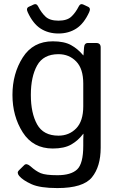

<svg xmlns="http://www.w3.org/2000/svg" viewBox="-20 -725 586 948"><path d="M116.7 -665Q107.4 -685.1 123 -691.9L146 -702.6Q160.2 -709.5 168 -693.8Q184.1 -662.1 205.1 -642.6Q226.1 -623 268.6 -623Q311 -623 332 -642.6Q353 -662.1 369.1 -693.8Q377 -709.5 391.1 -702.6L414.1 -691.9Q429.7 -685.1 420.4 -665Q394.5 -608.4 356.7 -584Q318.8 -559.6 268.6 -559.6Q218.3 -559.6 180.4 -584Q142.6 -608.4 116.7 -665ZM41.5 -256.3Q41.5 -361.3 92.3 -441.2Q143.1 -521 240.7 -521Q296.9 -521 330.6 -502.4Q364.3 -483.9 391.1 -451.7H392.1L395 -490.7Q396.5 -512.7 414.1 -512.7H455.1Q477.1 -512.7 477.1 -490.7V3.9Q477.1 97.7 433.8 150.6Q390.6 203.6 263.2 203.6Q177.7 203.6 135.3 184.3Q92.8 165 74.7 143.6Q61.5 127.4 73.2 116.2L100.1 89.8Q111.3 79.1 131.3 96.7Q157.2 120.1 181.2 130.1Q205.1 140.1 263.7 140.1Q330.1 140.1 360.6 111.8Q391.1 83.5 391.1 -5.4V-34.7Q391.1 -49.8 392.1 -64.5H391.1Q365.7 -30.8 331.3 -11.2Q296.9 8.3 240.7 8.3Q143.1 8.3 92.3 -71.5Q41.5 -151.4 41.5 -256.3ZM132.3 -256.3Q132.3 -166.5 163.3 -110.8Q194.3 -55.2 268.6 -55.2Q321.3 -55.2 356.2 -91.1Q391.1 -127 391.1 -200.2V-312.5Q391.1 -385.7 356.2 -421.6Q321.3 -457.5 268.6 -457.5Q194.3 -457.5 163.3 -401.9Q132.3 -346.2 132.3 -256.3Z"/></svg>

Font: Istok Web
Style: Regular
Weight: 400
Designer: Andrey V. Panov
Foundry: Andrey V. Panov
Version: Version 1.0.2g